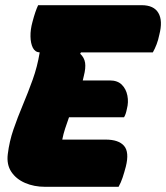

<svg xmlns="http://www.w3.org/2000/svg" viewBox="-20 -720 640 740"><path d="M154 0Q111 0 76.5 -15Q42 -30 23.5 -58Q5 -86 10 -126Q16 -175 32 -221.5Q48 -268 68 -315.5Q88 -363 106 -413Q124 -463 133 -518Q115 -519 106.5 -536Q98 -553 97.5 -579.5Q97 -606 105 -635Q116 -677 127 -700H526Q573 -700 590.5 -670Q608 -640 594 -586Q590 -566 583.5 -549Q577 -532 569 -518H292L289 -513Q305 -498 308 -478Q311 -458 303 -427Q301 -419 299 -410H403Q433 -410 449.5 -393.5Q466 -377 471 -351.5Q476 -326 469 -300Q465 -279 458 -268H246Q238 -246 231 -224.5Q224 -203 220 -182H387Q437 -182 458 -158Q479 -134 465 -78Q459 -55 452.5 -35.5Q446 -16 437 0Z"/></svg>

Font: Recursive Sn Csl St Blk
Style: Italic
Weight: 900
Italic angle: -15°
Version: Version 1.079;hotconv 1.0.112;makeotfexe 2.5.65598; ttfautoh